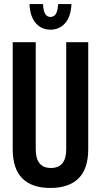

<svg xmlns="http://www.w3.org/2000/svg" viewBox="-20 -919 500 951"><path d="M229 12Q138 12 90.5 -35.5Q43 -83 43 -180V-710H157V-180Q157 -87 232 -87Q308 -87 308 -180V-710H417V-180Q417 -83 369 -35.5Q321 12 229 12ZM230 -772Q186 -772 157.5 -804Q129 -836 126 -899H193Q195 -863 204.5 -849Q214 -835 230 -835Q246 -835 256 -849Q266 -863 268 -899H334Q331 -836 302.5 -804Q274 -772 230 -772Z"/></svg>

Font: Special Gothic Condensed Medium
Style: Regular
Weight: 500
Width: 3
Designer: Alistair McCready
Foundry: Monolith
Version: Version 1.000; ttfautohint (v1.8.4.7-5d5b)